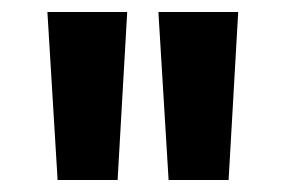

<svg xmlns="http://www.w3.org/2000/svg" viewBox="-20 -725 475 320"><path d="M76 -425 59 -705H192L176 -425ZM261 -425 244 -705H377L361 -425Z"/></svg>

Font: Red Hat Display ExtraBold
Style: Regular
Weight: 800
Designer: Pentagram, MCKL
Foundry: Pentagram, MCKL
Version: Version 1.023